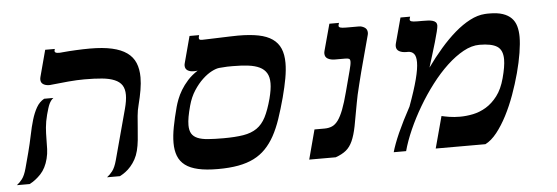

<svg xmlns="http://www.w3.org/2000/svg" viewBox="-79 -655 2250 776"><g transform="rotate(-5 1045.5 -267.0)"><path d="M90.8 -96.2Q81.1 -58.1 59.8 -35.4Q38.6 -12.7 13.7 0H-38.1Q-26.9 -8.3 -16.1 -22.2Q-5.4 -36.1 2.4 -64.9L19 -127Q28.3 -162.6 35.2 -196.3Q42 -230 50.3 -257.8Q58.6 -285.6 70.6 -306.6Q82.5 -327.6 102.1 -338.4H139.6Q134.3 -334.5 130.1 -329.1Q126 -323.7 122.3 -316.2Q118.7 -308.6 115.5 -298.1Q112.3 -287.6 108.4 -273.4Q101.1 -245.6 99.1 -221.7Q97.2 -197.8 97.2 -176Q97.2 -154.3 96.4 -134.8Q95.7 -115.2 90.8 -96.2ZM457 -96.2Q452.1 -77.1 443.8 -62Q435.5 -46.9 425 -34.9Q414.6 -22.9 403.1 -14.4Q391.6 -5.9 379.9 0H327.6Q338.9 -8.3 349.9 -22.2Q360.8 -36.1 368.7 -64.9L423.8 -269.5Q432.6 -302.2 432.6 -325.2Q432.6 -349.1 422.9 -364.3Q413.1 -379.4 392.8 -387.9Q372.6 -396.5 342.3 -399.4Q312 -402.3 271 -402.3Q241.7 -402.3 205.8 -399.2Q169.9 -396 134.8 -392.1Q132.3 -391.6 130.6 -391.6Q128.9 -391.6 127 -391.6Q112.8 -391.6 103 -397.9Q93.3 -404.3 93.3 -417Q93.3 -421.4 94.7 -427.2L123.5 -535.2H162.6L161.1 -529.8Q160.6 -528.8 160.6 -526.9Q160.6 -522.9 164.3 -520.5Q168 -518.1 178.2 -518.1Q181.2 -518.1 184.6 -518.3Q188 -518.6 191.9 -519Q218.3 -521.5 247.8 -522.9Q277.3 -524.4 303.7 -524.4Q356.4 -524.4 393.3 -516.1Q430.2 -507.8 453.4 -491.2Q476.6 -474.6 487.1 -449.5Q497.6 -424.3 497.6 -390.6Q497.6 -366.7 492.9 -339.4Q488.3 -312 480 -279.8Q474.6 -260.3 472.4 -236.3Q470.2 -212.4 468.5 -187.5Q466.8 -162.6 464.4 -138.9Q461.9 -115.2 457 -96.2Z M632.8 -259.3Q636.2 -272 642.8 -289.3Q649.4 -306.6 660.6 -325.4Q671.9 -344.2 688.7 -363Q705.6 -381.8 730 -397.5Q725.6 -396.5 720.9 -396.5Q716.3 -396.5 712.9 -396.5Q698.7 -396.5 689 -402.8Q679.2 -409.2 679.2 -422.4Q679.2 -426.8 680.7 -432.1L709.5 -540H748.5L747.1 -534.7Q746.6 -532.7 746.3 -531.2Q746.1 -529.8 746.1 -528.3Q746.1 -524.4 748.5 -522.2Q751 -520 758.3 -520Q765.6 -520 785.4 -520.8Q805.2 -521.5 828.1 -522.2Q851.1 -522.9 872.6 -523.7Q894 -524.4 904.8 -524.4Q953.1 -524.4 987.5 -517.6Q1022 -510.7 1043.9 -495.4Q1065.9 -480 1076.2 -455.8Q1086.4 -431.6 1086.4 -397.5Q1086.4 -369.6 1080.3 -335.7Q1074.2 -301.8 1063 -259.3Q1050.3 -212.4 1037.4 -174.3Q1024.4 -136.2 1008.3 -106.9Q992.2 -77.6 971.4 -56.2Q950.7 -34.7 923.3 -21Q896 -7.3 860.1 -0.7Q824.2 5.9 777.3 5.9Q730 5.9 697.5 -1.5Q665 -8.8 645 -23.9Q625 -39.1 616.2 -61.8Q607.4 -84.5 607.4 -114.7Q607.4 -144 614.3 -179.9Q621.1 -215.8 632.8 -259.3ZM1009.3 -259.3Q1019 -296.9 1019 -321.3Q1019 -346.7 1009.5 -362.5Q1000 -378.4 981.4 -387.5Q962.9 -396.5 935.5 -399.9Q908.2 -403.3 872.1 -403.3Q861.3 -403.3 850.3 -403.1Q839.4 -402.8 818.4 -400.9Q805.7 -399.9 787.1 -390.4Q768.6 -380.9 749.5 -363Q730.5 -345.2 713.6 -319.3Q696.8 -293.5 687.5 -259.3Q680.7 -234.4 677.2 -215.1Q673.8 -195.8 673.8 -181.2Q673.8 -159.7 681.6 -146.7Q689.5 -133.8 705.8 -127Q722.2 -120.1 748 -118.2Q773.9 -116.2 810.1 -116.2Q858.4 -116.2 891.1 -121.6Q923.8 -127 946 -142.3Q968.3 -157.7 982.7 -185.8Q997.1 -213.9 1009.3 -259.3Z M1359.4 -211.9Q1349.6 -155.3 1342.3 -118.7Q1335 -82 1324.5 -58.8Q1314 -35.6 1297.9 -22.5Q1281.7 -9.3 1255.4 0H1147.9L1179.7 -119.6H1220.2Q1237.8 -119.6 1251.2 -125.5Q1264.6 -131.3 1275.9 -146.7Q1287.1 -162.1 1297.6 -189.2Q1308.1 -216.3 1319.3 -259.3L1341.8 -344.2Q1345.2 -356.9 1346.9 -365.7Q1348.6 -374.5 1348.6 -379.9Q1348.6 -389.6 1343.5 -391.8Q1338.4 -394 1327.6 -394H1287.1Q1269.5 -394 1257.8 -400.6Q1246.1 -407.2 1246.1 -421.9Q1246.1 -426.3 1247.6 -432.1L1276.9 -540H1315.9L1313.5 -531.7Q1313 -530.8 1313 -528.3Q1313 -523.4 1319.1 -521Q1325.2 -518.6 1343.8 -518.6H1395Q1406.7 -518.6 1417.7 -511.7Q1428.7 -504.9 1428.7 -490.2Q1428.7 -485.4 1427.2 -480.5L1399.9 -378.9Q1394 -358.4 1387.9 -334Q1381.8 -309.6 1376 -286.6Q1370.1 -263.7 1365.7 -243.7Q1361.3 -223.6 1359.4 -211.9Z M1873.5 -402.3Q1841.8 -402.3 1808.1 -383.8Q1774.4 -365.2 1741 -334Q1707.5 -302.7 1676.3 -261.7Q1645 -220.7 1618.7 -176Q1592.3 -131.3 1572 -85.7Q1551.8 -40 1541 0H1490.7Q1494.6 -14.2 1501.7 -33.4Q1508.8 -52.7 1519 -75.7Q1529.3 -98.6 1542.2 -124.5Q1555.2 -150.4 1570.3 -178.2Q1594.2 -243.2 1605.2 -285.9Q1616.2 -328.6 1616.2 -354Q1616.2 -378.4 1607.4 -388.7Q1598.6 -398.9 1583 -398.9H1576.7Q1559.1 -398.9 1547.6 -405.5Q1536.1 -412.1 1536.1 -426.3Q1536.1 -431.2 1537.6 -437L1565.4 -540H1604.5L1602.1 -531.7Q1601.6 -530.8 1601.6 -528.3Q1601.6 -523.4 1607.7 -521Q1613.8 -518.6 1632.3 -518.6H1652.8Q1663.6 -518.6 1674.1 -518.1Q1684.6 -517.6 1692.9 -515.4Q1701.2 -513.2 1706.1 -508.3Q1710.9 -503.4 1710.9 -494.1Q1710.9 -488.3 1706.5 -470.2Q1702.1 -452.1 1695.1 -428.2Q1688 -404.3 1679.9 -377.7Q1671.9 -351.1 1664.6 -328.1Q1692.4 -367.2 1722.7 -402.1Q1752.9 -437 1783.7 -463.6Q1814.5 -490.2 1845.5 -506.3Q1876.5 -522.5 1906.2 -524.4Q1911.6 -524.9 1916.3 -524.9Q1920.9 -524.9 1925.3 -524.9Q1957 -524.9 1978.8 -517.6Q2000.5 -510.3 2013.7 -496.8Q2026.9 -483.4 2032.5 -463.9Q2038.1 -444.3 2038.1 -419.9Q2038.1 -393.6 2032 -355.5Q2025.9 -317.4 2014.4 -274.7Q2002.9 -231.9 1987.1 -188.2Q1971.2 -144.5 1951.7 -106.7Q1932.1 -68.8 1909.7 -40.5Q1887.2 -12.2 1862.8 0H1661.1L1695.8 -128.9Q1707.5 -126 1727.1 -122.8Q1746.6 -119.6 1770.5 -119.6Q1795.9 -119.6 1823.5 -125.2Q1851.1 -130.9 1876.5 -146.2Q1901.9 -161.6 1922.6 -188.7Q1943.4 -215.8 1955.1 -259.3Q1967.8 -306.2 1967.8 -335Q1967.8 -373 1945.1 -387.7Q1922.4 -402.3 1873.5 -402.3Z"/></g></svg>

Font: Arian AMU Serif
Style: Bold Italic
Weight: 700
Italic angle: -15°
Designer: Ruben Hakobyan (Tarumian)
Foundry: Ruben Hakobyan (Tarumian)
Version: Version 1.002